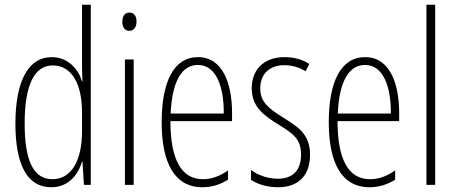

<svg xmlns="http://www.w3.org/2000/svg" viewBox="-20 -846 1925 810"><path d="M196 -56C271 -56 310 -111 326 -164H328L334 -66H363V-826H326V-572C326 -550 327 -529 328 -503H326C311 -553 268 -605 198 -605C101 -605 45 -507 45 -324C45 -149 96 -56 196 -56ZM201 -90C118 -90 84 -175 84 -324C84 -486 124 -570 203 -570C281 -570 326 -494 326 -373V-292C326 -168 281 -90 201 -90Z M526 -793C504 -793 496 -775 496 -754C496 -733 506 -716 525 -716C544 -716 556 -731 556 -755C556 -775 548 -793 526 -793ZM544 -595H507V-66H544Z M815 -605C712 -605 662 -499 662 -330C662 -163 714 -56 834 -56C876 -56 912 -69 942 -88V-127C906 -102 872 -90 836 -90C744 -90 699 -175 699 -335H959V-369C959 -491 921 -605 815 -605ZM815 -572C893 -572 925 -478 924 -367H700C706 -505 748 -572 815 -572Z M1288 -193C1288 -279 1239 -310 1173 -351C1109 -391 1078 -418 1078 -473C1078 -536 1119 -571 1180 -571C1212 -571 1246 -561 1269 -545L1285 -576C1257 -595 1220 -605 1181 -605C1088 -605 1042 -547 1042 -474C1042 -395 1092 -359 1159 -318C1218 -281 1250 -259 1250 -194C1250 -129 1217 -92 1152 -92C1110 -92 1068 -107 1039 -129V-87C1064 -71 1103 -56 1153 -56C1242 -56 1288 -109 1288 -193Z M1520 -605C1417 -605 1367 -499 1367 -330C1367 -163 1419 -56 1539 -56C1581 -56 1617 -69 1647 -88V-127C1611 -102 1577 -90 1541 -90C1449 -90 1404 -175 1404 -335H1664V-369C1664 -491 1626 -605 1520 -605ZM1520 -572C1598 -572 1630 -478 1629 -367H1405C1411 -505 1453 -572 1520 -572Z M1816 -66V-826H1779V-66Z"/></svg>

Font: Noto Sans Malayalam UI ExtraCondensed ExtraLight
Style: Regular
Weight: 200
Width: 2
Designer: Jelle Bosma - Monotype Design Team
Foundry: Monotype Imaging Inc.
Version: Version 2.104